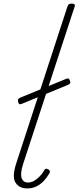

<svg xmlns="http://www.w3.org/2000/svg" viewBox="-20 -1035 438 1072"><path d="M132 17Q87 17 66.5 -15.5Q46 -48 71 -124L357 -1000Q360 -1008 365 -1011.5Q370 -1015 381 -1015Q390 -1015 395 -1011Q400 -1007 397 -999L108 -116Q92 -64 101 -40Q110 -16 136 -16Q154 -16 170.5 -25.5Q187 -35 201.5 -50Q216 -65 225 -81Q227 -87 233 -91Q239 -95 248 -90Q257 -86 258.5 -79.5Q260 -73 255 -66Q243 -45 225.5 -26Q208 -7 185 5Q162 17 132 17ZM101 -455Q91 -451 87 -454.5Q83 -458 81 -467Q79 -478 82.5 -482.5Q86 -487 96 -491L350 -595Q359 -599 363.5 -595.5Q368 -592 371 -583Q374 -574 370.5 -569Q367 -564 357 -560Z"/></svg>

Font: Playwrite RO Thin
Style: Regular
Weight: 250
Version: Version 1.002